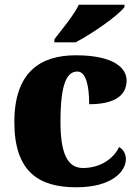

<svg xmlns="http://www.w3.org/2000/svg" viewBox="-20 -786 593 816"><path d="M211 -619V-606H301C371 -642 484 -721 509 -756V-766H315C294 -721 240 -657 211 -619ZM304 10C455 10 515 -57 515 -110C515 -128 507 -150 486 -161C463 -112 407 -72 332 -72C265 -72 237 -138 237 -268C237 -433 265 -482 309 -482C347 -482 359 -416 359 -343C497 -343 518 -403 518 -444C518 -496 465 -551 302 -551C156 -551 41 -484 41 -267C41 -55 146 10 304 10Z"/></svg>

Font: Noto Serif Lao Black
Style: Regular
Weight: 900
Designer: Monotype Design Team
Foundry: Monotype Imaging Inc.
Version: Version 2.003